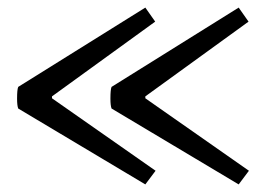

<svg xmlns="http://www.w3.org/2000/svg" viewBox="-20 -497 726 506"><path d="M363 -243V-238L636 -47L609 -11L274 -211Q271 -219 271 -237Q271 -261 274 -268L609 -477L635 -440ZM117 -243V-238L390 -47L363 -11L28 -211Q25 -219 25 -237Q25 -261 28 -268L363 -477L389 -440Z"/></svg>

Font: Arima Madurai Medium
Style: Regular
Weight: 500
Designer: Joana Correia and Natanael Gama
Foundry: NDISCOVER
Version: Version 1.020